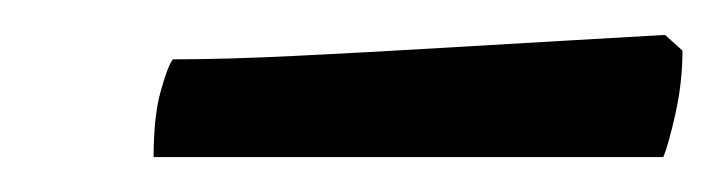

<svg xmlns="http://www.w3.org/2000/svg" viewBox="-20 -674 411 110"><path d="M68 -584Q68 -607 72 -621.5Q76 -636 79 -640Q109 -640 149.5 -642Q190 -644 232 -646.5Q274 -649 309 -651Q344 -653 361 -654L371 -645Q371 -627 367 -609Q363 -591 360 -584Z"/></svg>

Font: Texturina
Style: Italic
Weight: 400
Italic angle: -11°
Designer: Guillermo Torres Carreño
Foundry: Omnibus-Type
Version: Version 1.002; ttfautohint (v1.8.3)